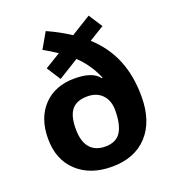

<svg xmlns="http://www.w3.org/2000/svg" viewBox="-140 -875 899 993"><g transform="rotate(-20 309.5 -378.5)"><path d="M249 -636.2Q210 -662.1 174.8 -681.2L224.1 -767.1Q294.4 -735.4 350.1 -698.2L460 -766.1L508.8 -690.9L425.8 -640.1Q502 -570.3 538.1 -481.7Q574.2 -393.1 574.2 -279.8Q574.2 -143.1 503.4 -66.7Q432.6 9.8 308.1 9.8Q188.5 9.8 116.7 -57.1Q44.9 -124 44.9 -238.8Q44.9 -352.5 108.4 -419.2Q171.9 -485.8 279.8 -485.8Q379.9 -485.8 414.1 -438L418 -439.9Q385.3 -519 324.2 -577.1L211.9 -507.8L163.1 -584ZM421.9 -259.8Q421.9 -312.5 392.1 -344.2Q362.3 -376 310.1 -376Q251 -376 223.9 -342.5Q196.8 -309.1 196.8 -237.8Q196.8 -169.4 226.1 -134.8Q255.4 -100.1 310.1 -100.1Q370.1 -100.1 396 -140.1Q421.9 -180.2 421.9 -259.8Z"/></g></svg>

Font: Zoram GWebM
Style: Bold
Weight: 700
Foundry: Ascender Corporation
Version: Version 1.000